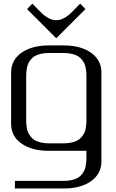

<svg xmlns="http://www.w3.org/2000/svg" viewBox="-20 -835 644 1063"><path d="M291.5 -623 129.9 -784.7 159.2 -814.9 203.1 -770Q249 -723.1 291.5 -723.1Q333.5 -723.1 379.9 -770L423.8 -814.9L453.1 -784.7ZM333.5 -583.5Q426.8 -583.5 484.1 -543Q541.5 -502.4 541.5 -433.1V58.1Q541.5 127.4 484.1 168Q426.8 208.5 333.5 208.5H62.5V166.5H333.5Q358.4 166.5 378.4 161.6Q398.4 156.7 411.1 149.4Q423.8 142.1 433.1 130.1Q442.4 118.2 447.3 107.7Q452.1 97.2 454.8 82.5Q457.5 67.9 458 58.3Q458.5 48.8 458.5 35.6V0H250Q156.2 0 98.9 -40.3Q41.5 -80.6 41.5 -149.9V-433.1Q41.5 -502.4 98.9 -543Q156.2 -583.5 250 -583.5ZM250 -541.5Q225.1 -541.5 205.1 -536.6Q185.1 -531.7 172.4 -524.4Q159.7 -517.1 150.4 -505.1Q141.1 -493.2 136.2 -482.7Q131.3 -472.2 128.7 -457.5Q126 -442.9 125.5 -433.3Q125 -423.8 125 -410.6V-172.9Q125 -159.7 125.5 -149.9Q126 -140.1 128.7 -125.5Q131.3 -110.8 136.2 -100.3Q141.1 -89.8 150.4 -78.1Q159.7 -66.4 172.4 -58.8Q185.1 -51.3 205.1 -46.4Q225.1 -41.5 250 -41.5H333.5Q358.4 -41.5 378.4 -46.4Q398.4 -51.3 411.1 -58.8Q423.8 -66.4 433.1 -78.1Q442.4 -89.8 447.3 -100.3Q452.1 -110.8 454.8 -125.5Q457.5 -140.1 458 -149.9Q458.5 -159.7 458.5 -172.9V-410.6Q458.5 -423.8 458 -433.3Q457.5 -442.9 454.8 -457.5Q452.1 -472.2 447.3 -482.7Q442.4 -493.2 433.1 -505.1Q423.8 -517.1 411.1 -524.4Q398.4 -531.7 378.4 -536.6Q358.4 -541.5 333.5 -541.5Z"/></svg>

Font: Gputeks
Style: Regular
Weight: 500
Version: Version 0.9